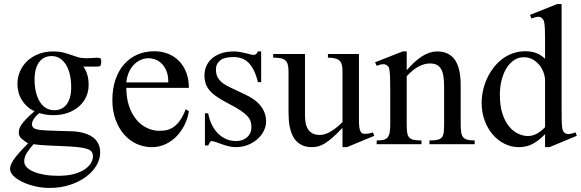

<svg xmlns="http://www.w3.org/2000/svg" viewBox="-20 -715 2880 952"><path d="M481.9 -407.7Q481.9 -405.3 481 -398.7Q480 -392.1 477.5 -388.7Q475.1 -386.7 470.9 -386Q466.8 -385.3 461.9 -384.8Q456.5 -384.3 450.2 -384.8H393.1Q405.8 -367.7 412.6 -345.5Q419.4 -323.2 419.4 -295.4Q419.9 -264.6 408.2 -237.3Q396.5 -210 373.8 -189.2Q351.1 -168.5 318.4 -156.2Q285.6 -144 243.7 -144Q226.6 -144 209.5 -146.5Q192.4 -148.9 175.3 -154.3Q165.5 -147 156.7 -137.2Q147.9 -127.4 143.1 -117.4Q138.2 -107.4 138.4 -97.9Q138.7 -88.4 146 -81.5Q148.9 -78.6 153.1 -76.7Q157.2 -74.7 164.6 -73Q171.9 -71.3 183.6 -70.1Q195.3 -68.8 213.6 -68.1Q231.9 -67.4 258.1 -66.4Q284.2 -65.4 320.3 -64.5Q329.1 -64.5 344 -63.7Q358.9 -63 376.5 -59.8Q394 -56.6 411.6 -50Q429.2 -43.5 443.8 -32Q458.5 -20.5 467.5 -2.4Q476.6 15.6 476.6 41.5Q476.6 75.2 457.5 106.7Q438.5 138.2 404.8 162.8Q371.1 187.5 325.4 202.1Q279.8 216.8 226.1 216.8Q189 216.8 153.6 208.5Q118.2 200.2 90.8 187Q63.5 173.8 46.6 157Q29.8 140.1 29.8 123Q29.8 113.3 33.9 102.1Q38.1 90.8 48.1 76.2Q58.1 61.5 75.4 42Q92.8 22.5 119.1 -3.9Q96.7 -18.1 85 -29.3Q73.2 -40.5 73.2 -57.6Q73.2 -66.4 75.9 -75.9Q78.6 -85.4 86.9 -97.7Q95.2 -109.9 110.6 -126Q126 -142.1 151.4 -163.6Q129.9 -172.9 114 -187.7Q98.1 -202.6 87.4 -220.5Q76.7 -238.3 71.5 -258.5Q66.4 -278.8 66.4 -299.3Q66.4 -330.6 78.6 -359.6Q90.8 -388.7 113.5 -410.9Q136.2 -433.1 169.4 -446.5Q202.6 -460 244.1 -460Q272.9 -460 293.5 -454.6Q314 -449.2 331.3 -443.1Q348.6 -437 366.2 -431.6Q383.8 -426.3 406.7 -426.3Q421.9 -426.3 431.9 -427Q441.9 -427.7 449.2 -428.2Q456.5 -428.7 462.4 -428.7Q468.8 -428.7 475.6 -427.2Q481.9 -425.8 481.9 -407.7ZM333 -282.7Q333 -317.4 326.4 -345.7Q319.8 -374 307.1 -394.3Q294.4 -414.6 276.6 -425.8Q258.8 -437 235.8 -437Q218.3 -437 202.9 -430.4Q187.5 -423.8 176 -409.4Q164.6 -395 158 -373Q151.4 -351.1 151.4 -320.3Q151.4 -287.1 158 -259.3Q164.6 -231.4 177 -211.2Q189.5 -190.9 207.5 -179.7Q225.6 -168.5 249 -168.5Q266.6 -168.5 282 -175Q297.4 -181.6 308.8 -195.6Q320.3 -209.5 326.7 -231Q333 -252.4 333 -282.7ZM440.9 59.6Q440.9 47.9 435.8 39.3Q430.7 30.8 416.7 25.1Q402.8 19.5 378.7 16.1Q354.5 12.7 315.9 10.7Q260.7 8.3 218.3 6.3Q175.8 4.4 146 0Q125 24.4 112.5 43.7Q100.1 63 100.1 85.4Q100.1 101.1 112.3 114Q124.5 127 147 136.5Q169.4 146 200.4 151.4Q231.4 156.7 269 156.7Q313 156.7 345.2 148.2Q377.4 139.6 398.7 125.7Q419.9 111.8 430.4 94.5Q440.9 77.1 440.9 59.6Z M916.5 -163.6Q911.6 -130.9 896.5 -98.9Q881.3 -66.9 857.9 -41.7Q834.5 -16.6 802.7 -1Q771 14.6 732.4 14.6Q692.9 14.6 657.2 -1.7Q621.6 -18.1 595 -48.6Q568.4 -79.1 552.7 -122.3Q537.1 -165.5 537.1 -218.8Q537.1 -275.4 552.5 -320.3Q567.9 -365.2 595.5 -396.5Q623 -427.7 661.1 -444.3Q699.2 -460.9 744.6 -460.9Q781.7 -460.9 813.2 -448.5Q844.7 -436 867.7 -412.6Q890.6 -389.2 903.6 -355.5Q916.5 -321.8 916.5 -279.3H606.4Q606.4 -229.5 619.6 -189.9Q632.8 -150.4 655.3 -123Q677.7 -95.7 707.3 -81.3Q736.8 -66.9 769.5 -66.4Q791.5 -65.9 810.3 -71Q829.1 -76.2 845.2 -88.6Q861.3 -101.1 875.2 -121.8Q889.2 -142.6 900.9 -173.3ZM814.5 -306.6Q814.5 -343.8 803.7 -366.9Q793 -390.1 777.8 -403.3Q762.7 -416.5 746.1 -421.4Q729.5 -426.3 717.3 -426.3Q697.8 -426.3 679 -418.5Q660.2 -410.6 645 -395.5Q629.9 -380.4 619.6 -357.9Q609.4 -335.4 606.4 -306.6Z M1299.3 -112.8Q1299.3 -87.4 1287.1 -64.2Q1274.9 -41 1254.4 -23.4Q1233.9 -5.9 1206.8 4.4Q1179.7 14.6 1149.9 14.6Q1131.8 14.6 1115 10.5Q1098.1 6.3 1082.8 1Q1067.4 -4.4 1054 -9.3Q1040.5 -14.2 1029.3 -15.6Q1023.9 -15.6 1019.5 -7.8Q1015.1 0 1012.2 6.3H996.1V-153.3H1012.2Q1018.6 -119.1 1032 -93.5Q1045.4 -67.9 1063.7 -50.5Q1082 -33.2 1104 -24.4Q1126 -15.6 1149.9 -15.6Q1168 -15.6 1182.1 -21Q1196.3 -26.4 1206.1 -35.4Q1215.8 -44.4 1221.2 -56.4Q1226.6 -68.4 1226.6 -81.5Q1227.1 -98.1 1222.9 -112.1Q1218.8 -126 1206.5 -139.4Q1194.3 -152.8 1172.1 -167.7Q1149.9 -182.6 1113.3 -201.2Q1077.6 -219.7 1054.4 -235.8Q1031.2 -252 1017.8 -268.6Q1004.4 -285.2 999 -302.7Q993.7 -320.3 993.7 -340.8Q993.7 -365.7 1003.2 -387.5Q1012.7 -409.2 1031.2 -425.3Q1049.8 -441.4 1076.9 -450.7Q1104 -460 1139.2 -460Q1154.3 -460 1169.2 -457.3Q1184.1 -454.6 1197.3 -451.4Q1210.4 -448.2 1220.7 -445.6Q1231 -442.9 1236.8 -442.9Q1243.7 -442.9 1248.3 -445.6Q1252.9 -448.2 1258.8 -460H1274.9V-307.6H1258.8Q1250 -343.8 1237.8 -367.7Q1225.6 -391.6 1210.4 -405.8Q1195.3 -419.9 1177 -426Q1158.7 -432.1 1137.7 -432.1Q1092.8 -432.1 1072 -415.8Q1051.3 -399.4 1050.8 -373.5Q1050.3 -360.4 1053 -347.9Q1055.7 -335.4 1063.7 -324Q1071.8 -312.5 1086.2 -301.8Q1100.6 -291 1124 -280.3L1196.3 -246.1Q1247.1 -222.7 1273.2 -189Q1299.3 -155.3 1299.3 -112.8Z M1700.2 14.6H1678.2V-81.1Q1649.9 -51.3 1628.7 -32.7Q1607.4 -14.2 1590.1 -3.7Q1572.8 6.8 1557.6 10.7Q1542.5 14.6 1526.4 14.6Q1500.5 14.6 1481.7 6.6Q1462.9 -1.5 1450 -14.9Q1437 -28.3 1429.2 -45.9Q1421.4 -63.5 1417.2 -82.8Q1413.1 -102.1 1411.9 -122.1Q1410.6 -142.1 1410.6 -159.7V-359.9Q1410.6 -381.8 1406.7 -395.5Q1402.8 -409.2 1393.8 -416.5Q1384.8 -423.8 1370.1 -426.5Q1355.5 -429.2 1334.5 -429.2V-447.3H1492.2V-147.9Q1492.2 -128.9 1494.6 -110.6Q1497.1 -92.3 1505.1 -77.9Q1513.2 -63.5 1527.8 -54.7Q1542.5 -45.9 1566.4 -45.9Q1576.2 -45.9 1587.6 -48.8Q1599.1 -51.8 1613 -59.1Q1627 -66.4 1643.1 -78.6Q1659.2 -90.8 1678.2 -109.4V-363.8Q1678.2 -384.3 1674.1 -396.7Q1669.9 -409.2 1661.1 -416.3Q1652.3 -423.3 1638.7 -426Q1625 -428.7 1606 -429.2V-447.3H1759.8V-118.7Q1759.8 -98.6 1761.5 -85.7Q1763.2 -72.8 1766.8 -64.9Q1770.5 -57.1 1776.4 -54.2Q1782.2 -51.3 1790 -51.3Q1796.9 -51.3 1807.6 -53Q1818.4 -54.7 1829.1 -58.6L1835.9 -41.5Z M2109.4 0V-18.6Q2134.3 -18.6 2148.7 -21.7Q2163.1 -24.9 2170.7 -33.9Q2178.2 -43 2180.2 -59.1Q2182.1 -75.2 2182.1 -101.1V-283.7Q2182.1 -314 2178.7 -336.2Q2175.3 -358.4 2167 -372.6Q2158.7 -386.7 2145.5 -393.6Q2132.3 -400.4 2112.3 -400.4Q2084 -400.4 2054.9 -384.8Q2025.9 -369.1 1996.6 -336.9V-101.1Q1996.6 -74.7 1998.8 -58.6Q2001 -42.5 2008.8 -33.7Q2016.6 -24.9 2031 -21.7Q2045.4 -18.6 2069.8 -18.6V0H1847.7V-18.6Q1868.7 -18.6 1881.8 -21.7Q1895 -24.9 1902.3 -34.2Q1909.7 -43.5 1912.4 -59.6Q1915 -75.7 1915 -101.1V-267.6Q1915 -307.6 1914.1 -330.6Q1913.1 -353.5 1911.4 -365.7Q1909.7 -377.9 1907 -382.3Q1904.3 -386.7 1900.4 -389.6Q1884.3 -403.8 1847.7 -388.7L1839.8 -406.2L1976.6 -460H1996.6V-366.7Q2076.2 -460 2147 -460Q2179.7 -460 2202.1 -448Q2224.6 -436 2238.3 -414.1Q2252 -392.1 2258.1 -361.3Q2264.2 -330.6 2264.2 -293V-101.1Q2264.2 -76.2 2266.6 -60.1Q2269 -43.9 2276.4 -34.9Q2283.7 -25.9 2297.4 -22.2Q2311 -18.6 2333.5 -18.6V0Z M2704.6 14.6H2682.6V-49.8Q2652.8 -18.6 2622.1 -2Q2591.3 14.6 2552.2 14.6Q2515.1 14.6 2481.7 -2Q2448.2 -18.6 2423.1 -47.9Q2397.9 -77.1 2383.1 -117.4Q2368.2 -157.7 2368.2 -205.1Q2368.2 -233.9 2374.5 -264.2Q2380.9 -294.4 2393.6 -322.8Q2406.2 -351.1 2424.8 -376.2Q2443.4 -401.4 2467.3 -420.2Q2491.2 -439 2521 -450Q2550.8 -460.9 2585.4 -460.9Q2614.7 -460.9 2638.9 -451.9Q2663.1 -442.9 2682.6 -423.3V-506.3Q2682.6 -543.5 2681.9 -564.9Q2681.2 -586.4 2679.4 -598.4Q2677.7 -610.4 2674.8 -615.2Q2671.9 -620.1 2667.5 -624.5Q2659.2 -632.8 2646.7 -631.6Q2634.3 -630.4 2614.7 -623.5L2607.9 -641.1L2742.2 -694.8H2764.6V-177.2Q2764.6 -141.1 2765.1 -119.4Q2765.6 -97.7 2767.1 -85Q2768.6 -72.3 2771.5 -66.4Q2774.4 -60.5 2779.8 -56.6Q2788.6 -49.3 2801.5 -50.3Q2814.5 -51.3 2834 -58.6L2839.8 -41.5ZM2682.6 -315.9Q2682.6 -334.5 2675.5 -354.5Q2668.5 -374.5 2655.3 -391.4Q2642.1 -408.2 2623 -419.4Q2604 -430.7 2579.6 -431.2Q2554.7 -432.1 2532.7 -419.2Q2510.7 -406.2 2494.4 -381.8Q2478 -357.4 2468.3 -322.3Q2458.5 -287.1 2458.5 -244.1Q2458.5 -189.9 2471.2 -151.4Q2483.9 -112.8 2503.9 -88.4Q2523.9 -64 2548.3 -52.5Q2572.8 -41 2596.2 -40.5Q2619.6 -40.5 2640.6 -51.5Q2661.6 -62.5 2682.6 -84.5Z"/></svg>

Font: Doulos SIL APac
Style: Regular
Weight: 400
Designer: Walt Agee, Victor Gaultney, Peter Martin, Debbi Hosken, Becca Hirsbrunner
Foundry: SIL International
Version: Version 5.000